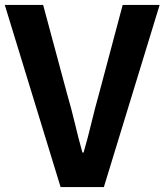

<svg xmlns="http://www.w3.org/2000/svg" viewBox="-25 -761 670 781"><path d="M221.5 0 -5.5 -740.8H150.5L247.6 -380.1Q265.5 -318.6 279.1 -261.2Q292.7 -203.7 310.2 -140.6H315Q333.3 -203.7 346.9 -261.2Q360.5 -318.6 377.9 -380.1L474 -740.8H624.3L397.5 0Z"/></svg>

Font: Noto Sans JP
Style: Regular
Weight: 100
Designer: Ryoko NISHIZUKA 西塚涼子 (kana, bopomofo & ideographs); Paul D. Hunt (Latin, Greek & Cyrillic); Sandoll Communications 산돌커뮤니
Foundry: Adobe
Version: Version 2.004;hotconv 1.0.118;makeotfexe 2.5.65603